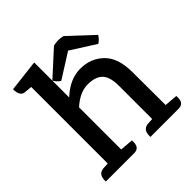

<svg xmlns="http://www.w3.org/2000/svg" viewBox="-185 -858 1008 1008"><g transform="rotate(-45 319.0 -354.0)"><path d="M578 0H369V-8Q369 -54 408 -58L442 -60V-308Q442 -372 415.5 -400Q389 -428 331 -428Q273 -428 214 -375V-62L287 -56Q293 0 249 0H38V-8Q38 -54 77 -58L112 -60V-628L68 -632Q36 -636 36 -687L214 -708V-573L350 -697Q386 -706 421 -697L554 -573Q540 -550 521 -539L384 -626L246 -539Q227 -551 214 -573V-448Q284 -514 361.5 -514Q439 -514 491 -463.5Q543 -413 543 -307L544 -62L617 -56Q623 0 578 0Z"/></g></svg>

Font: Karma SemiBold
Style: Regular
Weight: 600
Designer: Joana Correia
Foundry: Indian Type Foundry
Version: Version 1.202;PS 1.0;hotconv 1.0.78;makeotf.lib2.5.61930; tt